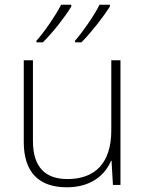

<svg xmlns="http://www.w3.org/2000/svg" viewBox="-20 -786 622 816"><path d="M447 -758V-766H403C381 -721 333 -652 299 -613V-606H326C368 -648 419 -714 447 -758ZM283 -758V-766H240C217 -721 170 -652 135 -613V-606H162C205 -648 256 -714 283 -758ZM492 -530H453V-232C453 -92 383 -25 267 -25C172 -25 120 -76 120 -187V-530H81V-183C81 -55 144 10 264 10C368 10 427 -43 452 -103H454L460 0H492Z"/></svg>

Font: Noto Sans Georgian ExtraLight
Style: Regular
Weight: 200
Designer: Monotype Design Team, Akaki Razmadze
Foundry: Google LLC
Version: Version 2.005